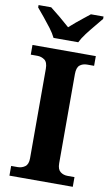

<svg xmlns="http://www.w3.org/2000/svg" viewBox="-101 -982 603 1033"><g transform="rotate(10 200.5 -465.5)"><path d="M28 0V-53H64Q86 -53 103.5 -65.5Q121 -78 121 -111V-600Q121 -636 103.5 -648.5Q86 -661 64 -661H28V-714H374V-661H336Q312 -661 296 -648Q280 -635 280 -599V-112Q280 -79 296.5 -66Q313 -53 336 -53H374V0ZM133 -771Q122 -794 102 -820.5Q82 -847 60.5 -873Q39 -899 23 -918V-931H92Q113 -915 145.5 -888Q178 -861 200 -841Q215 -855 235 -871.5Q255 -888 275 -904Q295 -920 309 -931H378V-918Q363 -899 341 -873Q319 -847 299 -820.5Q279 -794 268 -771Z"/></g></svg>

Font: Noto Serif
Style: Bold
Weight: 700
Designer: Monotype Design Team
Foundry: Monotype Imaging Inc.
Version: Version 2.014